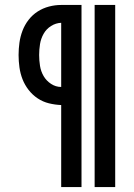

<svg xmlns="http://www.w3.org/2000/svg" viewBox="-20 -755 540 775"><path d="M362 0V-735H445V0ZM227 0V-331Q202 -332 177.5 -338Q153 -344 132 -358Q111 -372 95.5 -392Q80 -412 71 -435Q62 -458 58.5 -483Q55 -508 55 -533Q55 -558 58.5 -583Q62 -608 71 -631.5Q80 -655 95.5 -675Q111 -695 132 -708.5Q153 -722 177.5 -728.5Q202 -735 227 -735H309V0ZM227 -404V-663Q205 -662 186 -650Q167 -638 156 -618.5Q145 -599 141.5 -577Q138 -555 138 -533Q138 -511 141.5 -489Q145 -467 156 -448Q167 -429 186 -416.5Q205 -404 227 -404Z"/></svg>

Font: Zed Sans Semibold
Style: Regular
Weight: 600
Designer: Belleve Invis
Foundry: Belleve Invis
Version: Version 1.0.0; ttfautohint (v1.8.4)